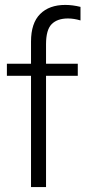

<svg xmlns="http://www.w3.org/2000/svg" viewBox="-20 -760 364 780"><path d="M167 -580V-501H296V-452H167V0H106V-452H8V-501H106V-591Q106 -666 143 -703Q180 -740 245 -740Q275 -740 307 -732V-677Q280 -685 256 -685Q213 -685 190 -662Q167 -639 167 -580Z"/></svg>

Font: Muli Light
Style: Regular
Weight: 300
Designer: Vernon Adams
Foundry: Vernon Adams
Version: Version 2.100